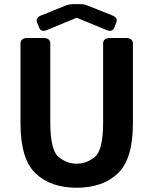

<svg xmlns="http://www.w3.org/2000/svg" viewBox="-20 -882 734 919"><path d="M157.7 -773.9Q148.4 -796.9 176.8 -808.1L295.9 -856Q311.5 -862.3 332.5 -862.3H361.8Q382.8 -862.3 398.4 -856L517.6 -808.1Q545.9 -796.9 536.6 -773.9L526.9 -749.5Q517.6 -726.6 489.7 -738.3L347.7 -796.9H346.7L204.6 -738.3Q176.8 -726.6 167.5 -749.5ZM78.1 -291.5V-673.3Q78.1 -700.2 112.3 -700.2H186.5Q220.7 -700.2 220.7 -673.3V-296.4Q220.7 -164.6 259.5 -131.6Q298.3 -98.6 347.2 -98.6Q396 -98.6 434.8 -131.6Q473.6 -164.6 473.6 -296.4V-673.3Q473.6 -700.2 507.8 -700.2H582Q616.2 -700.2 616.2 -673.3V-291.5Q616.2 -120.6 543.9 -52Q471.7 16.6 347.2 16.6Q222.7 16.6 150.4 -52Q78.1 -120.6 78.1 -291.5Z"/></svg>

Font: Istok
Style: Bold
Weight: 700
Designer: Andrey V. Panov
Foundry: Andrey V. Panov
Version: Version 1.0.1